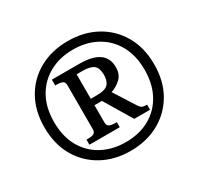

<svg xmlns="http://www.w3.org/2000/svg" viewBox="-154 -914 1154 1114"><g transform="rotate(-30 422.5 -357.5)"><path d="M422 10Q316 10 233 -35.5Q150 -81 102.5 -163.5Q55 -246 55 -358Q55 -469 102 -551.5Q149 -634 232 -679.5Q315 -725 422 -725Q529 -725 612 -679.5Q695 -634 742.5 -551.5Q790 -469 790 -357Q790 -246 742.5 -163.5Q695 -81 612 -35.5Q529 10 422 10ZM423 -48Q515 -48 583 -86.5Q651 -125 688.5 -194.5Q726 -264 726 -358Q726 -453 688 -522Q650 -591 581.5 -629Q513 -667 423 -667Q334 -667 265 -629Q196 -591 157.5 -522Q119 -453 119 -357Q119 -260 158 -191Q197 -122 266 -85Q335 -48 423 -48ZM231 -141V-175H244Q264 -175 278.5 -181Q293 -187 293 -210V-503Q293 -526 278.5 -532Q264 -538 244 -538H231V-577H414Q589 -577 589 -455Q589 -406 560 -379.5Q531 -353 495 -341L584 -201Q594 -185 604 -180Q614 -175 637 -175V-141H531L421 -325H371V-210Q371 -187 386 -181Q401 -175 420 -175H434V-141ZM414 -368Q467 -368 487 -388.5Q507 -409 507 -452Q507 -496 485 -514Q463 -532 410 -532H371V-368Z"/></g></svg>

Font: Noto Serif Khojki SemiBold
Style: Regular
Weight: 600
Version: Version 2.003